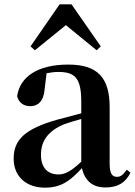

<svg xmlns="http://www.w3.org/2000/svg" viewBox="-20 -850 625 886"><path d="M466 15C522 15 558 -5 582 -53L565 -67C547 -41 535 -34 520 -34C498 -34 486 -48 486 -95V-356C486 -494 428 -552 295 -552C154 -552 72 -496 59 -406C67 -376 89 -360 120 -360C154 -360 182 -382 186 -439L195 -512C215 -516 232 -518 250 -518C327 -518 355 -488 355 -381V-327L245 -298C93 -255 43 -204 43 -118C43 -34 103 16 187 16C263 16 304 -16 358 -74C371 -18 405 15 466 15ZM426 -618 445 -636 310 -830H255L121 -636L141 -618L284 -734ZM355 -104C306 -57 277 -45 250 -45C201 -45 169 -75 169 -136C169 -203 206 -248 277 -277C297 -284 325 -293 355 -301Z"/></svg>

Font: Noto Serif KR
Style: Bold
Weight: 700
Designer: Ryoko NISHIZUKA 西塚涼子 (kana & ideographs); Frank Grießhammer (Latin, Greek & Cyrillic); Wenlong ZHANG 张文龙 (bopomofo); San
Foundry: Adobe
Version: Version 2.001;hotconv 1.1.0;makeotfexe 2.6.0